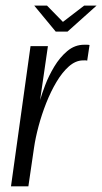

<svg xmlns="http://www.w3.org/2000/svg" viewBox="-20 -658 361 678"><path d="M18.8 0 87.8 -495H149.2L121.6 -304.6Q127.2 -324.9 139.6 -357.4Q151.9 -389.9 171.5 -422.6Q191.1 -455.3 217.6 -477.7Q244.2 -500 277.2 -500Q281.2 -500 287.2 -500Q293.2 -500 296.2 -499L287.9 -443.7Q285.9 -444.7 281.4 -444.9Q276.9 -445 271.9 -444.7Q246.5 -444.1 223 -423.3Q199.6 -402.5 179.4 -368.6Q159.2 -334.7 143.2 -294.1Q127.2 -253.6 116.2 -212.4Q105.2 -171.2 100.2 -136.6L80.2 0ZM176.8 -546.4 100.9 -638.2H146L202.2 -580.7L277.2 -638.2H321L218.5 -546.4Z"/></svg>

Font: Alumni Sans Thin
Style: Italic
Weight: 100
Italic angle: -8°
Designer: Robert E. Leuschke
Foundry: Robert E. Leuschke
Version: Version 1.016